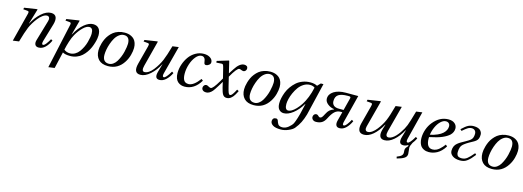

<svg xmlns="http://www.w3.org/2000/svg" viewBox="1 -1485 7327 2688"><g transform="rotate(15 3664.5 -141.0)"><path d="M98.1 12.2 203.1 -397Q210.4 -420.9 207.8 -432.1Q205.1 -443.4 188 -444.8L126 -450.2L131.8 -474.1L314.9 -502L319.8 -497.1L254.9 -278.8H257.8Q305.7 -372.1 377.4 -437Q449.2 -502 518.1 -502Q547.9 -502 566.9 -490.5Q585.9 -479 593 -458.7Q600.1 -438.5 598.9 -413.1Q597.7 -387.7 588.9 -356.9L511.2 -95.2Q496.1 -40 521 -40Q539.6 -40 565.9 -75Q592.3 -109.9 610.8 -146L634.8 -131.8Q606.4 -68.4 564.7 -28.1Q522.9 12.2 470.2 12.2Q431.2 12.2 418.2 -15.9Q405.3 -43.9 418.9 -85.9L504.9 -378.9Q514.2 -408.2 505.9 -429.2Q497.6 -450.2 472.2 -450.2Q443.4 -450.2 410.2 -426.3Q377 -402.3 348.1 -365.7Q319.3 -329.1 296.1 -290.8Q272.9 -252.4 257.8 -217.8Q226.1 -141.6 186 0Z M674.8 242.2 814.5 -397Q820.8 -419.4 818.6 -431.4Q816.4 -443.4 799.8 -444.8L737.8 -450.2L743.7 -474.1L924.8 -502L929.7 -497.1L872.6 -286.1H875.5Q930.7 -389.6 998.8 -445.8Q1066.9 -502 1127.4 -502Q1182.6 -502 1210.7 -467.8Q1238.8 -433.6 1238.8 -368.2Q1238.8 -350.1 1234.6 -323Q1230.5 -295.9 1219.7 -259.5Q1209 -223.1 1193.4 -186.5Q1177.7 -149.9 1152.3 -113.8Q1127 -77.6 1095.9 -49.8Q1064.9 -22 1021 -4.9Q977.1 12.2 926.8 12.2Q854 12.2 818.8 -9.8L763.7 230ZM828.6 -53.2Q863.8 -22.9 916.5 -22.9Q955.6 -22.9 989.7 -42.7Q1023.9 -62.5 1047.4 -94.7Q1070.8 -127 1089.4 -165.3Q1107.9 -203.6 1118.4 -242.9Q1128.9 -282.2 1134.3 -314Q1139.6 -345.7 1139.6 -367.2Q1139.6 -450.2 1085.4 -450.2Q1044.9 -450.2 995.8 -402.3Q946.8 -354.5 907.7 -286.1Q881.8 -240.7 861.3 -176.3Q840.8 -111.8 828.6 -53.2Z M1291.5 -168.9Q1291.5 -189 1295.2 -214.4Q1298.8 -239.7 1308.3 -272.2Q1317.9 -304.7 1332.3 -336.2Q1346.7 -367.7 1370.4 -397.9Q1394 -428.2 1423.3 -451.2Q1452.6 -474.1 1494.6 -488Q1536.6 -502 1585.4 -502Q1611.3 -502 1635.3 -497.3Q1659.2 -492.7 1683.3 -480.2Q1707.5 -467.8 1725.1 -448.5Q1742.7 -429.2 1753.7 -398.2Q1764.6 -367.2 1764.6 -327.1Q1764.6 -281.2 1749 -223.6Q1733.4 -166 1701.7 -116.2Q1620.6 12.2 1475.6 12.2Q1384.3 12.2 1337.9 -36.6Q1291.5 -85.4 1291.5 -168.9ZM1388.7 -128.9Q1388.7 -76.2 1411.6 -49.6Q1434.6 -22.9 1478.5 -22.9Q1511.2 -22.9 1540 -43Q1568.8 -63 1588.6 -95.2Q1608.4 -127.4 1624.3 -165.8Q1640.1 -204.1 1649.2 -242.7Q1658.2 -281.2 1662.8 -311.8Q1667.5 -342.3 1667.5 -361.8Q1667.5 -466.8 1584.5 -466.8Q1546.9 -466.8 1513.7 -441.9Q1480.5 -417 1458.3 -378.9Q1436 -340.8 1419.9 -294.4Q1403.8 -248 1396.2 -205.3Q1388.7 -162.6 1388.7 -128.9Z M1870.1 -450.2 1876 -474.1 2058.1 -502 2063 -497.1 1967.3 -127.9Q1944.3 -40 1992.2 -40Q2022 -40 2054.2 -62Q2086.4 -84 2114.3 -119.6Q2142.1 -155.3 2165.3 -194.3Q2188.5 -233.4 2206.1 -273.9Q2236.8 -346.2 2277.3 -490.2L2366.2 -502L2259.3 -94.2Q2245.6 -40 2272 -40Q2302.2 -40 2364.3 -146L2388.2 -130.9Q2358.9 -69.3 2315.2 -28.6Q2271.5 12.2 2221.2 12.2Q2144.5 12.2 2175.3 -96.2L2208 -210H2206.1Q2158.2 -117.2 2086.2 -52.5Q2014.2 12.2 1945.3 12.2Q1839.8 12.2 1877.9 -132.8L1947.3 -397Q1951.7 -414.1 1952.1 -423.1Q1952.6 -432.1 1948.2 -438Q1943.8 -443.8 1932.1 -444.8Z M2442.9 -147.9Q2442.9 -210 2463.6 -272.5Q2484.4 -335 2520.8 -386.2Q2557.1 -437.5 2612.8 -469.7Q2668.5 -502 2732.9 -502Q2789.1 -502 2825.4 -476.6Q2861.8 -451.2 2861.8 -413.1Q2861.8 -390.1 2840.1 -373.5Q2818.4 -356.9 2797.9 -356.9Q2772.5 -356.9 2769 -387.2Q2764.6 -430.2 2749.5 -448.5Q2734.4 -466.8 2709 -466.8Q2665 -466.8 2625.7 -418.9Q2586.4 -371.1 2564.2 -302.2Q2542 -233.4 2542 -168Q2542 -138.7 2545.7 -117.2Q2549.3 -95.7 2558.3 -76.4Q2567.4 -57.1 2585.4 -47.1Q2603.5 -37.1 2629.9 -37.1Q2703.1 -37.1 2790 -153.8L2814 -134.8Q2726.1 12.2 2585.9 12.2Q2558.1 12.2 2533.9 4.2Q2509.8 -3.9 2488.5 -21.7Q2467.3 -39.6 2455.1 -71.8Q2442.9 -104 2442.9 -147.9Z M2833.5 -39.1Q2833.5 -58.1 2845.9 -73.5Q2858.4 -88.9 2877 -88.9Q2882.8 -88.9 2889.2 -87.2Q2895.5 -85.4 2899.2 -83.5Q2902.8 -81.5 2908.7 -78.4Q2914.6 -75.2 2916.5 -74.2Q2933.1 -64.9 2945.8 -64.9Q2976.6 -64.9 3049.8 -189.9L3077.6 -237.8L3041.5 -382.8Q3033.2 -416 3026.6 -425Q3020 -434.1 3005.9 -433.1L2930.7 -428.2L2927.7 -452.1L3092.8 -502L3098.6 -498L3138.7 -330.1H3140.6L3184.6 -397.9Q3249.5 -502 3317.9 -502Q3340.3 -502 3354.5 -491.5Q3368.7 -481 3368.7 -459Q3368.7 -439.5 3355.7 -425.3Q3342.8 -411.1 3325.7 -411.1Q3313.5 -411.1 3293.9 -418.9Q3278.8 -426.8 3265.6 -426.8Q3231 -426.8 3149.9 -283.2L3181.6 -151.9Q3198.7 -83 3208 -61.5Q3217.3 -40 3231 -40Q3240.2 -40 3249.8 -47.1Q3259.3 -54.2 3270.5 -70.8Q3281.7 -87.4 3287.8 -97.9Q3293.9 -108.4 3306.2 -131.8Q3308.6 -136.2 3309.6 -138.2L3335.9 -124Q3326.2 -104.5 3319.8 -92.3Q3313.5 -80.1 3302.7 -62Q3292 -43.9 3281.5 -32.7Q3271 -21.5 3257.6 -10Q3244.1 1.5 3228.3 6.8Q3212.4 12.2 3194.8 12.2Q3159.2 12.2 3140.4 -16.6Q3121.6 -45.4 3106 -110.8L3087.9 -189H3085.9L3045.9 -123Q3006.3 -58.6 2987.3 -36.1Q2945.3 11.7 2897.9 12.2Q2868.7 12.2 2851.1 -2.4Q2833.5 -17.1 2833.5 -39.1Z M3402.3 -168.9Q3402.3 -189 3406 -214.4Q3409.7 -239.7 3419.2 -272.2Q3428.7 -304.7 3443.1 -336.2Q3457.5 -367.7 3481.2 -397.9Q3504.9 -428.2 3534.2 -451.2Q3563.5 -474.1 3605.5 -488Q3647.5 -502 3696.3 -502Q3722.2 -502 3746.1 -497.3Q3770 -492.7 3794.2 -480.2Q3818.4 -467.8 3835.9 -448.5Q3853.5 -429.2 3864.5 -398.2Q3875.5 -367.2 3875.5 -327.1Q3875.5 -281.2 3859.9 -223.6Q3844.2 -166 3812.5 -116.2Q3731.4 12.2 3586.4 12.2Q3495.1 12.2 3448.7 -36.6Q3402.3 -85.4 3402.3 -168.9ZM3499.5 -128.9Q3499.5 -76.2 3522.5 -49.6Q3545.4 -22.9 3589.4 -22.9Q3622.1 -22.9 3650.9 -43Q3679.7 -63 3699.5 -95.2Q3719.2 -127.4 3735.1 -165.8Q3751 -204.1 3760 -242.7Q3769 -281.2 3773.7 -311.8Q3778.3 -342.3 3778.3 -361.8Q3778.3 -466.8 3695.3 -466.8Q3657.7 -466.8 3624.5 -441.9Q3591.3 -417 3569.1 -378.9Q3546.9 -340.8 3530.8 -294.4Q3514.6 -248 3507.1 -205.3Q3499.5 -162.6 3499.5 -128.9Z M3928.2 -106.9Q3928.2 -142.6 3937 -183.8Q3945.8 -225.1 3963.1 -270Q3980.5 -314.9 4009.8 -356Q4039.1 -397 4076.2 -429.9Q4113.3 -462.9 4165.8 -482.4Q4218.3 -502 4277.8 -502Q4335.9 -502 4376 -480L4418.9 -524.9H4457L4345.2 -56.2Q4325.2 12.2 4299.1 64.9Q4272.9 117.7 4232.9 166Q4210.4 193.8 4153.6 218.5Q4096.7 243.2 4042 243.2Q3964.4 243.2 3927.2 219.5Q3890.1 195.8 3890.1 160.2Q3890.1 138.2 3902.8 124Q3915.5 109.9 3941.9 109.9Q3953.6 109.9 3961.4 117.2Q3969.2 124.5 3972.2 135.3Q3975.1 146 3980.7 158.9Q3986.3 171.9 3992.9 182.6Q3999.5 193.4 4015.4 200.7Q4031.2 208 4054.2 208Q4100.1 208 4141.4 175Q4182.6 142.1 4200.2 108.9Q4213.4 83 4232.4 22Q4251.5 -39.1 4263.2 -96.2L4285.2 -189.9H4281.7Q4226.1 -97.2 4155.8 -42.5Q4085.4 12.2 4022.9 12.2Q3982.4 12.2 3955.3 -16.8Q3928.2 -45.9 3928.2 -106.9ZM4026.9 -123Q4026.9 -40 4075.2 -40Q4096.2 -40 4124.3 -55.9Q4152.3 -71.8 4184.8 -105.7Q4217.3 -139.6 4247.8 -186Q4278.3 -232.4 4305.7 -300.5Q4333 -368.7 4349.1 -445.8Q4320.8 -466.8 4278.8 -466.8Q4231.4 -466.8 4189.2 -440.4Q4147 -414.1 4118.2 -374Q4089.4 -334 4068.1 -286.4Q4046.9 -238.8 4036.9 -196.3Q4026.9 -153.8 4026.9 -123Z M4426.8 -43Q4426.8 -62 4439 -77.4Q4451.2 -92.8 4469.7 -92.8Q4484.4 -92.8 4493.9 -85Q4503.4 -77.1 4511.2 -69.6Q4519 -62 4529.8 -62Q4544.9 -62 4556.9 -75.4Q4568.8 -88.9 4588.9 -128.9Q4608.9 -168.5 4630.4 -187.3Q4651.9 -206.1 4689 -220.2L4689.9 -226.1Q4638.7 -232.4 4596.7 -265.6Q4554.7 -298.8 4554.7 -342.8Q4554.7 -407.7 4619.1 -449Q4683.6 -490.2 4792 -490.2H4970.7L4870.6 -95.2Q4863.8 -71.3 4865.2 -55.7Q4866.7 -40 4880.9 -40Q4899.4 -40 4925.8 -75Q4952.1 -109.9 4970.7 -146L4994.6 -131.8Q4966.3 -68.8 4924.8 -28.3Q4883.3 12.2 4833 12.2Q4793.9 12.2 4781.5 -14.4Q4769 -41 4780.8 -85.9L4814 -213.9H4791Q4739.3 -213.9 4703.6 -180.4Q4668 -147 4633.8 -78.1Q4609.9 -29.8 4575.9 -8.8Q4542 12.2 4490.7 12.2Q4461.9 12.2 4444.3 -4.2Q4426.8 -20.5 4426.8 -43ZM4652.8 -333Q4652.8 -294.9 4677.7 -272Q4702.6 -249 4754.9 -249H4822.8L4869.6 -432.1Q4872.6 -442.4 4866.7 -448.7Q4860.8 -455.1 4849.6 -455.1H4824.7Q4739.3 -455.1 4696 -427.7Q4652.8 -400.4 4652.8 -333Z M5103.5 -450.2 5109.4 -474.1 5291.5 -502 5296.4 -497.1 5194.3 -109.9Q5186 -77.6 5194.8 -58.8Q5203.6 -40 5228.5 -40Q5258.3 -40 5291.3 -63.5Q5324.2 -86.9 5352.5 -123.3Q5380.9 -159.7 5403.1 -197Q5425.3 -234.4 5440.4 -269Q5458 -311 5472.2 -356Q5486.3 -400.9 5511.7 -490.2L5598.6 -502L5498.5 -124Q5476.6 -40 5528.3 -40Q5552.2 -40 5579.3 -56.4Q5606.4 -72.8 5630.4 -98.4Q5654.3 -124 5676.8 -156Q5699.2 -188 5716.1 -219Q5732.9 -250 5743.7 -276.9Q5763.7 -327.6 5809.6 -490.2L5896.5 -502L5793.5 -94.2Q5779.8 -40 5806.6 -40Q5836.4 -40 5898.4 -146L5922.4 -130.9Q5899.4 -84.5 5874.5 -54.2Q5859.4 -23.9 5853.5 -7.6Q5847.7 8.8 5847.7 23.9Q5847.7 40 5852.1 67.1Q5856.4 94.2 5856.4 112.8Q5856.4 151.4 5820.8 174.3Q5785.2 197.3 5716.3 214.8L5709.5 189.9Q5757.3 171.4 5774.9 153.8Q5792.5 136.2 5792.5 111.8Q5792.5 106.4 5791.5 93.5Q5790.5 80.6 5790.5 74.2Q5790.5 59.6 5796.4 47.1Q5802.2 34.7 5809.6 27.6Q5816.9 20.5 5822.8 12.2Q5828.6 3.9 5828.6 -3.9Q5828.6 -10.7 5820.3 -6.8Q5789.1 12.2 5755.4 12.2Q5678.7 12.2 5709.5 -96.2L5739.7 -200.2H5736.3Q5683.1 -103 5616.2 -45.4Q5549.3 12.2 5482.4 12.2Q5430.2 12.2 5415 -26.4Q5399.9 -64.9 5422.4 -137.2L5442.4 -200.2H5438.5Q5383.3 -101.1 5317.4 -44.4Q5251.5 12.2 5185.5 12.2Q5155.3 12.2 5136 1Q5116.7 -10.3 5109.4 -30.5Q5102.1 -50.8 5102.5 -76.2Q5103 -101.6 5111.3 -132.8L5180.7 -397Q5185.1 -414.1 5185.5 -423.1Q5186 -432.1 5181.6 -438Q5177.2 -443.8 5165.5 -444.8Z M5976.6 -151.9Q5976.6 -215.3 5998.3 -277.6Q6020 -339.8 6059.6 -388.2Q6151.9 -502 6278.3 -502Q6336.9 -502 6369.6 -473.1Q6402.3 -444.3 6402.3 -401.9Q6402.3 -348.1 6360.4 -306.2Q6323.7 -272 6258.5 -243.9Q6193.4 -215.8 6076.7 -191.9Q6075.7 -185.1 6075.7 -175.8Q6075.7 -37.1 6166.5 -37.1Q6192.9 -37.1 6217.8 -47.4Q6242.7 -57.6 6264.6 -77.4Q6286.6 -97.2 6300 -112.3Q6313.5 -127.4 6331.5 -150.9L6354.5 -130.9Q6330.1 -90.8 6300.8 -62Q6271.5 -33.2 6241.5 -17.6Q6211.4 -2 6183.1 5.1Q6154.8 12.2 6125.5 12.2Q6106 12.2 6087.6 8.8Q6069.3 5.4 6048.3 -5.4Q6027.3 -16.1 6012.2 -33.4Q5997.1 -50.8 5986.8 -81.3Q5976.6 -111.8 5976.6 -151.9ZM6078.6 -226.1Q6139.6 -239.3 6185.3 -259.8Q6231 -280.3 6257.3 -304.7Q6283.7 -329.1 6296.1 -355Q6308.6 -380.9 6308.6 -408.2Q6308.6 -434.6 6292.7 -450.7Q6276.9 -466.8 6250.5 -466.8Q6211.9 -466.8 6174.8 -431.9Q6137.7 -397 6112.5 -341.8Q6087.4 -286.6 6078.6 -226.1Z M6429.2 -88.9Q6429.2 -126 6441.7 -153.6Q6454.1 -181.2 6478.3 -200.9Q6502.4 -220.7 6527.3 -234.9Q6552.2 -249 6588.6 -269.3Q6625 -289.6 6649.9 -308.1Q6687 -336.4 6687 -400.9Q6687 -432.1 6669.2 -449.5Q6651.4 -466.8 6624 -466.8Q6593.3 -466.8 6565.4 -449.5Q6537.6 -432.1 6493.2 -393.1L6472.2 -412.1Q6529.3 -466.8 6564.5 -484.4Q6599.6 -502 6644 -502Q6680.2 -502 6705.8 -492.7Q6731.4 -483.4 6743.7 -468.3Q6755.9 -453.1 6761 -439.5Q6766.1 -425.8 6766.1 -412.1Q6766.1 -377.9 6757.8 -355.7Q6749.5 -333.5 6731 -318.1Q6712.4 -302.7 6692.1 -292.2Q6671.9 -281.7 6637.7 -262.2Q6603.5 -242.7 6574.2 -220.2Q6540.5 -194.3 6529.8 -163.6Q6519 -132.8 6519 -90.8Q6519 -77.6 6521.2 -67.9Q6523.4 -58.1 6530 -46.9Q6536.6 -35.6 6552.7 -29.3Q6568.8 -22.9 6593.3 -22.9Q6636.2 -22.9 6670.9 -49.8Q6705.6 -76.7 6759.3 -141.1L6778.3 -122.1Q6748.5 -84.5 6729 -63.2Q6709.5 -42 6685.1 -22.7Q6660.6 -3.4 6635.3 4.4Q6609.9 12.2 6578.1 12.2Q6509.3 12.2 6469.2 -16.8Q6429.2 -45.9 6429.2 -88.9Z M6856 -168.9Q6856 -189 6859.6 -214.4Q6863.3 -239.7 6872.8 -272.2Q6882.3 -304.7 6896.7 -336.2Q6911.1 -367.7 6934.8 -397.9Q6958.5 -428.2 6987.8 -451.2Q7017.1 -474.1 7059.1 -488Q7101.1 -502 7149.9 -502Q7175.8 -502 7199.7 -497.3Q7223.6 -492.7 7247.8 -480.2Q7272 -467.8 7289.6 -448.5Q7307.1 -429.2 7318.1 -398.2Q7329.1 -367.2 7329.1 -327.1Q7329.1 -281.2 7313.5 -223.6Q7297.9 -166 7266.1 -116.2Q7185.1 12.2 7040 12.2Q6948.7 12.2 6902.3 -36.6Q6856 -85.4 6856 -168.9ZM6953.1 -128.9Q6953.1 -76.2 6976.1 -49.6Q6999 -22.9 7043 -22.9Q7075.7 -22.9 7104.5 -43Q7133.3 -63 7153.1 -95.2Q7172.9 -127.4 7188.7 -165.8Q7204.6 -204.1 7213.6 -242.7Q7222.7 -281.2 7227.3 -311.8Q7231.9 -342.3 7231.9 -361.8Q7231.9 -466.8 7148.9 -466.8Q7111.3 -466.8 7078.1 -441.9Q7044.9 -417 7022.7 -378.9Q7000.5 -340.8 6984.4 -294.4Q6968.3 -248 6960.7 -205.3Q6953.1 -162.6 6953.1 -128.9Z"/></g></svg>

Font: Linguistics Pro
Style: Italic
Weight: 400
Italic angle: -12°
Designer: Stefan Peev, Context Ltd
Foundry: Stefan Peev, Context Ltd
Version: Version 001.000